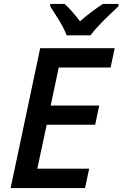

<svg xmlns="http://www.w3.org/2000/svg" viewBox="-20 -960 625 980"><path d="M34.2 0 185.1 -713.9H565.4L544.4 -615.2H279.8L238.8 -421.4H486.3L465.8 -323.2H218.3L170.4 -99.1H435.1L414.1 0ZM320.3 -779.8Q306.2 -816.4 281 -857.2Q255.9 -897.9 236.3 -927.7V-939.9H309.6Q328.1 -923.8 349.1 -899.7Q370.1 -875.5 388.2 -851.6Q448.2 -902.8 504.9 -939.9H585L584.5 -927.7Q565.9 -910.2 538.3 -884Q510.7 -857.9 484.4 -829.8Q458 -801.8 441.9 -779.8Z"/></svg>

Font: Open Sans SemiBold
Style: Italic
Weight: 600
Italic angle: -12°
Designer: Monotype Design Team
Foundry: Monotype Imaging Inc.
Version: Version 3.003; ttfautohint (v1.8.4)